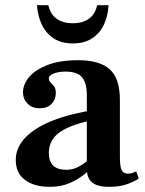

<svg xmlns="http://www.w3.org/2000/svg" viewBox="-20 -712 560 743"><path d="M401 11Q373 11 354 4Q335 -3 325.5 -18.5Q316 -34 316 -58V-350Q315 -391 297.5 -413Q280 -435 232 -435Q215 -435 200.5 -431.5Q186 -428 177.5 -422Q169 -416 169 -409Q169 -399 176 -392.5Q183 -386 189.5 -377.5Q196 -369 196 -352Q196 -327 179.5 -310Q163 -293 133 -293Q104 -293 86.5 -311Q69 -329 69 -354Q69 -385 92 -413Q115 -441 162.5 -460Q210 -479 283 -479Q365 -479 404.5 -444Q444 -409 444 -325V-104Q444 -65 451.5 -52.5Q459 -40 475 -40Q486 -40 493 -43Q500 -46 507 -49L517 -21Q497 -8 469.5 1.5Q442 11 401 11ZM172 11Q113 11 77 -15.5Q41 -42 41 -93Q41 -141 78.5 -180Q116 -219 185.5 -246Q255 -273 349 -287V-249Q255 -231 212 -201Q169 -171 169 -121Q169 -88 185.5 -71.5Q202 -55 237 -55Q261 -55 280.5 -65Q300 -75 315.5 -88Q331 -101 342 -111L348 -74Q329 -55 304 -35.5Q279 -16 247 -2.5Q215 11 172 11ZM262 -544Q217 -544 187 -564Q157 -584 141.5 -617.5Q126 -651 123 -692H167Q176 -655 200.5 -638.5Q225 -622 262 -622Q286 -622 305.5 -629.5Q325 -637 338 -652.5Q351 -668 356 -692H400Q398 -651 382.5 -617.5Q367 -584 337 -564Q307 -544 262 -544Z"/></svg>

Font: Frank Ruhl Libre SemiBold
Style: Regular
Weight: 600
Designer: Yanek Iontef
Foundry: Fontef
Version: Version 6.003;gftools[0.9.30]